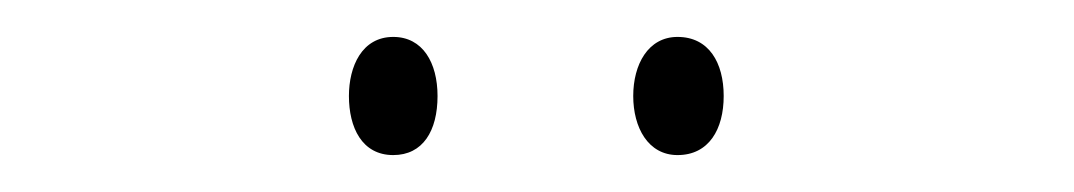

<svg xmlns="http://www.w3.org/2000/svg" viewBox="-20 -720 582 104"><path d="M169 -668C169 -651 176 -636 193 -636C209 -636 217 -649 217 -668C217 -686 209 -700 193 -700C176 -700 169 -684 169 -668ZM323 -668C323 -651 331 -636 347 -636C364 -636 372 -650 372 -668C372 -686 364 -700 347 -700C331 -700 323 -685 323 -668Z"/></svg>

Font: Noto Sans Kannada Condensed Thin
Style: Regular
Weight: 100
Width: 3
Designer: Jelle Bosma - Monotype Design Team
Foundry: Monotype Imaging Inc.
Version: Version 2.005